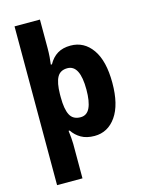

<svg xmlns="http://www.w3.org/2000/svg" viewBox="-144 -844 879 1168"><g transform="rotate(-15 295.5 -260.0)"><path d="M552 -275Q552 -137 500.5 -63.5Q449 10 365 10Q315 10 281 -9.5Q247 -29 226 -61H219Q222 -38 224 -15.5Q226 7 226 23V240H66V-760H226V-581Q226 -552 224 -525Q222 -498 219 -478H226Q248 -518 281.5 -538.5Q315 -559 364 -559Q449 -559 500.5 -486Q552 -413 552 -275ZM389 -276Q389 -431 310 -431Q265 -431 246 -396.5Q227 -362 226 -290V-270Q226 -196 245 -159Q264 -122 312 -122Q352 -122 370.5 -161.5Q389 -201 389 -276Z"/></g></svg>

Font: Noto Sans Sinhala SemiCondensed ExtraBold
Style: Regular
Weight: 800
Width: 4
Designer: Jelle Bosma - Monotype Design Team
Foundry: Monotype Imaging Inc.
Version: Version 2.006; ttfautohint (v1.8.4.7-5d5b)